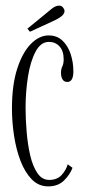

<svg xmlns="http://www.w3.org/2000/svg" viewBox="-20 -653 309 683"><path d="M151.5 10Q117.5 10 93.2 -14.8Q69 -39.5 53.2 -80.2Q37.5 -121 30 -170Q22.5 -219 22.5 -267Q22.5 -350.5 41.2 -408.5Q60 -466.5 89.8 -496.8Q119.5 -527 153 -527Q183 -527 202.5 -508.2Q222 -489.5 231.5 -460.2Q241 -431 241 -399.5Q241 -361.5 219.5 -361.5Q208 -361.5 202.5 -370.5Q197 -379.5 197 -393.5Q197 -407.5 201.8 -417Q206.5 -426.5 206.5 -442Q206.5 -471.5 191.8 -487.8Q177 -504 154 -504Q125 -504 106.5 -469.2Q88 -434.5 79.5 -380.5Q71 -326.5 71 -269.5Q71 -228.5 74.8 -183.8Q78.5 -139 87.5 -100.2Q96.5 -61.5 113 -37.2Q129.5 -13 155 -13Q183 -13 198.8 -30Q214.5 -47 221 -68.5L238 -56Q229 -32 207.8 -11Q186.5 10 151.5 10ZM86.5 -540 77.5 -551 160.5 -619Q176.5 -633 190 -633Q201.5 -633 207 -622Q209.5 -618.5 209.5 -613.5Q209.5 -604.5 199.8 -596.2Q190 -588 178.5 -582.5Z"/></svg>

Font: Imbue 50pt ExtraLight
Style: Regular
Weight: 200
Designer: Tyler Finck
Foundry: Etcetera Type Company
Version: Version 1.102; ttfautohint (v1.8.3)